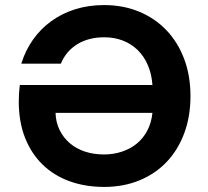

<svg xmlns="http://www.w3.org/2000/svg" viewBox="-20 -730 821 757"><path d="M390 -121Q427 -121 460.5 -132Q494 -143 519.5 -164Q545 -185 561 -215.5Q577 -246 581 -285H199Q200 -248 215 -217.5Q230 -187 255 -165.5Q280 -144 314.5 -132.5Q349 -121 390 -121ZM391 7Q316 7 254 -15.5Q192 -38 147.5 -81.5Q103 -125 78.5 -187.5Q54 -250 54 -330Q54 -345 55 -361.5Q56 -378 58 -395H581Q578 -438 563 -473Q548 -508 523 -532.5Q498 -557 464.5 -570Q431 -583 391 -583Q329 -583 284.5 -555.5Q240 -528 220 -479H64Q80 -531 110 -573.5Q140 -616 182 -646.5Q224 -677 276.5 -693.5Q329 -710 390 -710Q466 -710 528.5 -684Q591 -658 636 -611Q681 -564 706 -498Q731 -432 731 -351Q731 -271 706.5 -205Q682 -139 637.5 -92Q593 -45 530 -19Q467 7 391 7Z"/></svg>

Font: Poppins SemiBold
Style: Regular
Weight: 600
Designer: Ninad Kale (Devanagari), Jonny Pinhorn (Latin)
Foundry: Indian Type Foundry
Version: Version 3.002 2017